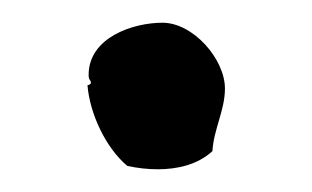

<svg xmlns="http://www.w3.org/2000/svg" viewBox="-20 -101 275 169"><path d="M178 -23C178 -49 150 -81 123 -81C97 -81 58 -68 58 -35C58 -30 60 -31 60 -28C60 -27 58 -26 57 -26C59 -1 73 29 92 45C101 47 110 48 119 48C136 48 154 44 167 32C168 13 178 -4 178 -23Z"/></svg>

Font: Margarine
Style: Regular
Weight: 400
Designer: Astigmatic (AOETI)
Foundry: Astigmatic (AOETI)
Version: Version 1.000